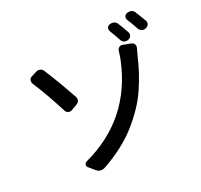

<svg xmlns="http://www.w3.org/2000/svg" viewBox="-149 -1020 1298 1237"><g transform="rotate(-20 500.0 -401.0)"><path d="M364.3 43Q352.5 48.8 340.8 48.8Q337.9 48.8 334 48.8Q318.4 46.9 306.6 36.1L265.6 1Q255.9 -6.8 257.8 -19Q259.8 -31.2 270.5 -36.1Q619.1 -198.2 699.2 -573.2Q706.1 -607.4 709 -635.7Q710.9 -649.4 721.2 -657.7Q731.4 -666 745.1 -663.1L800.8 -652.3Q814.5 -650.4 821.8 -638.2Q829.1 -626 825.2 -613.3Q820.3 -594.7 810.5 -558.6Q797.9 -504.9 782.7 -458.5Q767.6 -412.1 743.2 -355.5Q718.8 -298.8 684.6 -247.6Q650.4 -196.3 606 -145Q561.5 -93.8 499.5 -45.4Q437.5 2.9 364.3 43ZM114.3 -627Q109.4 -635.7 109.4 -644.5Q109.4 -648.4 110.4 -652.3Q113.3 -665 126 -671.9L164.1 -691.4Q177.7 -698.2 191.9 -694.3Q206.1 -690.4 213.9 -677.7Q270.5 -590.8 348.6 -450.2Q355.5 -437.5 351.6 -423.8Q347.7 -410.2 335 -403.3L293 -378.9Q285.2 -375 277.3 -375Q272.5 -375 267.6 -376Q253.9 -380.9 248 -393.6Q178.7 -528.3 114.3 -627ZM698.2 -773.4Q693.4 -780.3 693.4 -788.1Q693.4 -793 694.3 -796.9Q698.2 -810.5 710.9 -815.4H712.9Q726.6 -821.3 741.2 -817.4Q755.9 -813.5 764.6 -800.8Q786.1 -766.6 808.6 -726.6Q815.4 -713.9 810.5 -700.7Q805.7 -687.5 793 -682.6L789.1 -680.7Q782.2 -677.7 774.4 -677.7Q768.6 -677.7 761.7 -679.7Q748 -685.5 741.2 -698.2Q721.7 -735.4 698.2 -773.4ZM828.1 -803.7Q823.2 -811.5 823.2 -819.3Q823.2 -823.2 824.2 -827.1Q828.1 -839.8 839.8 -844.7L843.8 -846.7Q851.6 -849.6 860.4 -849.6Q866.2 -849.6 872.1 -848.6Q886.7 -843.8 895.5 -831.1Q918 -794.9 940.4 -756.8Q944.3 -750 944.3 -742.2Q944.3 -737.3 942.4 -732.4Q937.5 -718.8 924.8 -713.9L920.9 -711.9Q913.1 -708 906.2 -708Q899.4 -708 893.6 -710.9Q879.9 -715.8 872.1 -728.5Q847.7 -774.4 828.1 -803.7Z"/></g></svg>

Font: Gen Jyuu GothicL Medium
Style: Regular
Weight: 500
Designer: [Source Han Sans]
Ryoko NISHIZUKA  (kana & ideographs); Paul D. Hunt (Latin, Greek & Cyrillic); Wenlong ZHANG  (bopomofo
Version: Version 1.002.20150607